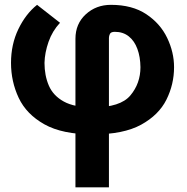

<svg xmlns="http://www.w3.org/2000/svg" viewBox="-20 -556 786 809"><path d="M297.9 233.4V-392.6Q297.9 -455.6 341.3 -495.6Q384.8 -535.6 447.3 -535.6Q537.1 -535.6 596.2 -496.3Q655.3 -457 684.3 -396.5Q713.4 -335.9 713.4 -272.9Q713.4 -200.7 681.2 -136Q648.9 -71.3 574.5 -30.5Q500 10.3 372.1 10.3Q242.7 10.3 167 -32.2Q91.3 -74.7 58.8 -143.6Q26.4 -212.4 26.4 -291Q26.4 -369.1 57.4 -433.3Q88.4 -497.6 136.2 -535.6L232.9 -460Q200.7 -425.8 184.6 -379.9Q168.5 -334 167.5 -291Q167.5 -237.8 185.8 -195.3Q204.1 -152.8 248.8 -128.2Q293.5 -103.5 372.1 -103.5Q487.3 -103.5 529.5 -154.1Q571.8 -204.6 571.8 -272.9Q571.3 -316.4 558.8 -350.1Q546.4 -383.8 522.5 -402.8Q498.5 -421.9 463.9 -421.9Q447.3 -421.9 443.1 -413.1Q439 -404.3 439 -396.5V233.4Z"/></svg>

Font: RobotoDEMO
Style: Regular
Weight: 400
Designer: Christian Robertson
Foundry: Google
Version: Version 2.136